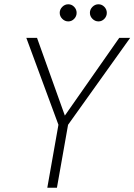

<svg xmlns="http://www.w3.org/2000/svg" viewBox="-20 -877 628 897"><path d="M201 0 253 -294 103 -700H153L283 -337L537 -700H588L298 -294L246 0ZM299 -777Q283 -777 271 -789Q259 -801 259 -817Q259 -833 271 -845Q283 -857 299 -857Q315 -857 326.5 -845Q338 -833 338 -817Q338 -801 326.5 -789Q315 -777 299 -777ZM440 -777Q424 -777 412 -789Q400 -801 400 -817Q400 -833 412 -845Q424 -857 440 -857Q456 -857 467.5 -845Q479 -833 479 -817Q479 -801 467.5 -789Q456 -777 440 -777Z"/></svg>

Font: DM Sans 10pt ExtraLight
Style: Italic
Weight: 250
Italic angle: -10°
Version: Version 4.004;gftools[0.9.30]